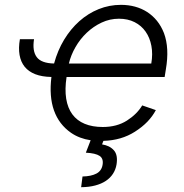

<svg xmlns="http://www.w3.org/2000/svg" viewBox="-20 -573 762 796"><path d="M62.5 -410.5H121.1Q113.3 -361.9 132.3 -336.3Q151.3 -310.7 204.2 -309.7Q218.8 -363.6 245.7 -408.2Q272.7 -452.8 308.9 -485.1Q345.2 -517.4 389.2 -535.2Q433.2 -552.9 481.5 -552.9Q512.1 -552.9 539.6 -545.5Q567.1 -538 590 -523.3Q612.9 -508.5 630.7 -486.7Q648.4 -464.8 659.8 -435.7Q682.9 -373.6 667.6 -285.2L662.6 -253.9H256Q248.2 -202.8 254.4 -163.9Q260.7 -125 280 -98.9Q299.4 -72.8 331.1 -59.7Q362.9 -46.5 406.2 -46.5Q464.5 -46.5 506.4 -73.2Q547.9 -99.8 569.6 -136L626.1 -116.5Q612.6 -90.9 591.1 -68.5Q569.6 -46.2 539.4 -27Q483.3 8.9 408.7 11L403.1 25.6Q418.3 28.1 430.6 33.9Q442.8 39.8 452.1 50.1Q469.5 69.6 463.1 109Q459.5 130.3 448.3 147.5Q437.1 164.8 418.7 177Q400.2 189.3 374.6 196Q349.1 202.8 316.4 203.1L322.1 158.7Q357.6 158 379.3 146.8Q400.9 135.7 405.2 110.8Q409.8 84.5 392.9 73.3Q376.1 62.1 335.9 60L355.8 8.5Q308.9 1.4 274.5 -22.4Q224.4 -57.2 203.8 -115.2Q183.2 -173.3 193.2 -253.9Q153.8 -254.6 126.1 -265.4Q98.4 -276.3 82.2 -296.3Q66.1 -316.4 61.1 -345.2Q56.1 -373.9 62.5 -410.5ZM265.6 -309.7H607.2Q614 -349.1 607.6 -383Q601.2 -416.9 583.6 -441.9Q566.1 -467 538 -481.2Q509.9 -495.4 473 -495.4Q435.4 -495.4 401.3 -479.4Q367.2 -463.4 339.7 -437.3Q312.1 -411.2 293 -377.8Q273.8 -344.5 265.6 -309.7Z"/></svg>

Font: Inter P Light
Style: Italic
Weight: 300
Italic angle: 9.39999°
Designer: Rasmus Andersson
Foundry: rsms
Version: Version 3.018;git-588b23468